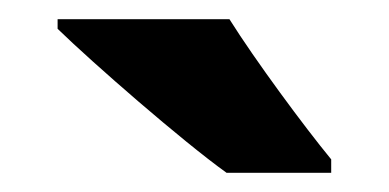

<svg xmlns="http://www.w3.org/2000/svg" viewBox="-20 -786 405 200"><path d="M219 -766H40V-756C77 -720 170 -639 216 -606H325V-620C297 -654 246 -723 219 -766Z"/></svg>

Font: Noto Sans Myanmar UI SemiCondensed ExtraBold
Style: Regular
Weight: 800
Width: 4
Designer: Monotype Design Team
Foundry: Monotype Imaging Inc.
Version: Version 2.103